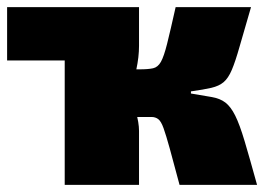

<svg xmlns="http://www.w3.org/2000/svg" viewBox="-30 -520 750 540"><path d="M676 -500Q656 -432 644 -389.5Q632 -347 622 -323.5Q612 -300 599 -289Q586 -278 564.5 -273Q543 -268 507 -263V-257Q543 -251 566 -247Q589 -243 604 -231.5Q619 -220 631.5 -195Q644 -170 658 -123Q672 -76 693 0H475Q458 -64 447.5 -102Q437 -140 430 -159.5Q423 -179 415 -185Q407 -191 396 -191Q385 -191 367 -191L363 -325Q387 -325 400.5 -328Q414 -331 422.5 -346Q431 -361 440 -397Q449 -433 464 -500ZM361 -500V-391Q361 -360 353.5 -325Q346 -290 331 -262Q343 -237 352 -206Q361 -175 361 -152V0H152V-500ZM409 -325V-191H312V-325ZM-10 -500H262V-350H-10Z"/></svg>

Font: Exo 2 Black
Style: Regular
Weight: 900
Designer: Natanael Gama
Foundry: Natanael Gama
Version: Version 2.010